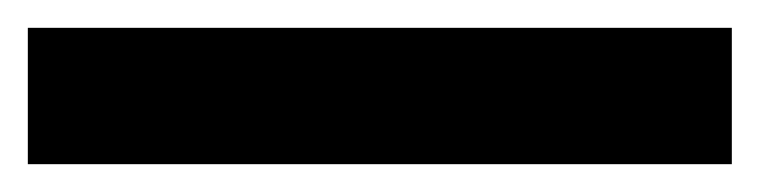

<svg xmlns="http://www.w3.org/2000/svg" viewBox="-23 -944 546 138"><path d="M503 -826V-924H-3V-826Z"/></svg>

Font: Noto Sans Malayalam UI
Style: Bold
Weight: 700
Designer: Jelle Bosma - Monotype Design Team
Foundry: Monotype Imaging Inc.
Version: Version 2.104